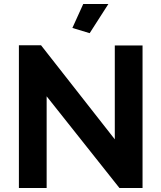

<svg xmlns="http://www.w3.org/2000/svg" viewBox="-20 -935 803 955"><path d="M212 -456V0H74V-710H184L551 -242V-709H689V0H574ZM426 -770 340 -796 394 -915H519Z"/></svg>

Font: Raleway Thin
Style: Bold
Weight: 700
Version: Version 4.026